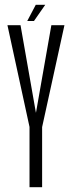

<svg xmlns="http://www.w3.org/2000/svg" viewBox="-20 -780 303 800"><path d="M103 0H155.5V-250.5L248.5 -675H194L130 -311H129.5L65.5 -675H11L103 -251ZM93.5 -692.5H121.5L168.5 -760H129Z"/></svg>

Font: Anybody ExtraCondensed Light
Style: Regular
Weight: 300
Width: 2
Version: Version 1.113;gftools[0.9.25]